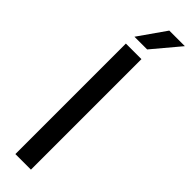

<svg xmlns="http://www.w3.org/2000/svg" viewBox="-278 -793 785 785"><g transform="rotate(45 114.0 -401.0)"><path d="M139.5 0H49.5V-639H139.5ZM137.5 -802H227.5L128 -683.5H54.5Z"/></g></svg>

Font: Anek Latin Condensed Medium
Style: Regular
Weight: 500
Width: 3
Designer: Yesha Goshar
Foundry: Ek Type
Version: Version 1.003